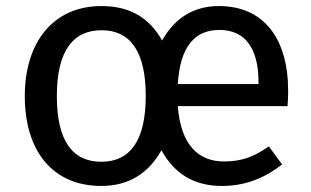

<svg xmlns="http://www.w3.org/2000/svg" viewBox="-20 -602 1028 635"><path d="M933 -301C933 -475 852 -582 704 -582C617 -582 556 -539 516 -468C476 -540 413 -582 316 -582C154 -582 62 -460 62 -284C62 -104 153 13 315 13C409 13 473 -32 514 -105C555 -30 619 13 714 13C793 13 856 -14 913 -58L869 -118C820 -83 778 -68 721 -68C639 -68 578 -119 568 -251H931C932 -264 933 -282 933 -301ZM835 -324H568C576 -450 625 -503 706 -503C791 -503 835 -442 835 -330ZM315 -67C220 -67 168 -136 168 -284C168 -433 221 -502 316 -502C410 -502 462 -433 462 -285C462 -136 410 -67 315 -67Z"/></svg>

Font: Glow Sans SC Normal Medium
Style: Regular
Weight: 600
Designer: Ryoko NISHIZUKA (kana, bopomofo & ideographs); Paul D. Hunt (Latin, Greek & Cyrillic); Sandoll Communications, Soo-young
Version: Version 0.93